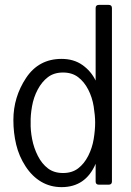

<svg xmlns="http://www.w3.org/2000/svg" viewBox="-20 -716 540 789"><path d="M440 30Q440 43 426 43H387Q373 43 373 30V-43Q332 53 233 53Q187 53 149.5 31Q112 9 85 -32.5Q58 -74 46.5 -122Q35 -170 35 -223Q35 -317 87 -395.5Q139 -474 233 -474Q283 -474 318.5 -449Q354 -424 373 -385V-683Q373 -696 387 -696H426Q440 -696 440 -683ZM106 -212Q105 -181 112 -144.5Q119 -108 135.5 -75.5Q152 -43 177 -24Q202 -5 239 -5Q276 -5 301 -24Q326 -43 342.5 -75.5Q359 -108 365 -144.5Q371 -181 371 -212Q371 -241 365 -278.5Q359 -316 342.5 -348Q326 -380 301 -399Q276 -418 239 -418Q202 -418 177 -399Q152 -380 135 -348Q118 -316 111.5 -278.5Q105 -241 106 -212Z"/></svg>

Font: NanumGothicCoding
Style: Regular
Weight: 400
Monospace: yes
Designer: Kwon Bruce; Nicolas Noh; Sung-woo Choi; Go-un Cha; Soo-hyun Park;
Foundry: NHN Corporation
Version: Version 2.000;PS 1;hotconv 1.0.49;makeotf.lib2.0.14853